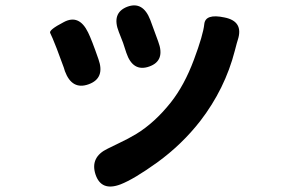

<svg xmlns="http://www.w3.org/2000/svg" viewBox="-20 -599 1040 704"><path d="M422 77Q351 104 330 40Q310 -23 375 -54L418 -75Q450 -90 480 -108Q547 -149 606 -223Q656 -286 691 -380Q725 -471 729 -510.5Q733 -550 803 -535Q874 -521 852 -453Q850 -448 841 -413Q805 -273 714 -155Q647 -69 556 -3Q471 58 422 77ZM305 -290Q244 -268 218 -338L214 -351Q201 -386 188 -421Q170 -467 164 -478Q158 -489 214 -518Q270 -548 303 -480Q316 -454 341 -382Q366 -312 305 -290ZM527 -355Q467 -334 443 -406Q432 -443 418 -476L416 -481Q388 -551 446 -574Q504 -596 531 -526L560 -447Q587 -376 527 -355Z"/></svg>

Font: Resource Han Rounded JP
Style: Bold
Weight: 700
Designer: Cyano Hao (round all glyphs); Ryoko NISHIZUKA 西塚涼子 (kana, bopomofo & ideographs); Paul D. Hunt (Latin, Greek & Cyrillic)
Foundry: Cyano Hao
Version: 0.990